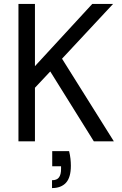

<svg xmlns="http://www.w3.org/2000/svg" viewBox="-20 -720 623 978"><path d="M74 0V-700H158V-383L450 -700H556L296 -421L560 0H458L236 -356L158 -273V0ZM245 238V198Q270 198 280.5 183.5Q291 169 291 141V127H246V50H332Q337 70 339 89Q341 108 341 124Q341 184 316 211Q291 238 245 238Z"/></svg>

Font: DVN - DM Sans
Style: Regular
Weight: 400
Designer: Colophon Foundry, Jonny Pinhorn
Foundry: Colophon Foundry
Version: Version 4.004;gftools[0.9.30]